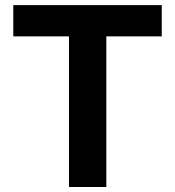

<svg xmlns="http://www.w3.org/2000/svg" viewBox="-20 -748 701 768"><path d="M33.2 -602.5V-727.5H627V-602.5H405.3V0H255.9V-602.5Z"/></svg>

Font: Inter 18pt
Style: Bold
Weight: 700
Designer: Rasmus Andersson
Foundry: rsms
Version: Version 4.001;git-66647c0bb